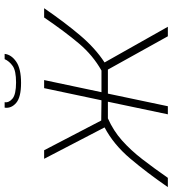

<svg xmlns="http://www.w3.org/2000/svg" viewBox="6 -746 726 807"><g transform="rotate(-90 368.5 -343.0)"><path d="M-15 0Q45 -87 104.5 -157.5Q164 -228 236 -266L104 -520H140L265 -280L350 -279L401 -520H435L384 -279H475Q539 -315 588.5 -373.5Q638 -432 698 -520H737Q678 -434 623.5 -369.5Q569 -305 509 -266L659 0H619L479 -252H378L325 0H291L344 -252H274Q222 -229 181 -192.5Q140 -156 102.5 -107.5Q65 -59 24 0ZM423 -617Q363 -617 339 -637.5Q315 -658 319 -686H342Q339 -668 357 -653Q375 -638 425 -638Q474 -638 494 -652Q514 -666 523 -686H545Q542 -658 512.5 -637.5Q483 -617 423 -617Z"/></g></svg>

Font: Raleway ExtraLight
Style: Italic
Weight: 200
Italic angle: -12°
Designer: Matt McInerney, Pablo Impallari, Rodrigo Fuenzalida
Foundry: Matt McInerney, Pablo Impallari, Rodrigo Fuenzalida
Version: Version 4.026